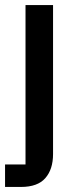

<svg xmlns="http://www.w3.org/2000/svg" viewBox="-23 -540 308 760"><path d="M-3 111H78V-520H187V70Q187 130 156.5 165Q126 200 60 200H-3Z"/></svg>

Font: IBM-Poppins
Style: Poppins-Medium
Weight: 500
Designer: Mike Abbink, Paul van der Laan, Pieter van Rosmalen, Ben Mitchell, Mark Frömberg
Foundry: Bold Monday
Version: Version 1.1